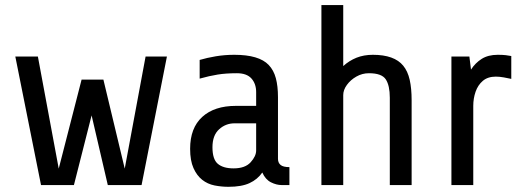

<svg xmlns="http://www.w3.org/2000/svg" viewBox="-20 -720 2035 747"><path d="M546.4 -500H629.4L530.8 0H399.4L336.4 -271L267.6 0H139.6L39.6 -500H127.4L208.5 -64L297.4 -410.2H382.3L465.3 -64Z M1106 -69.8V0H1075.7Q1055.7 0 1034.2 -10.7Q1012.7 -21.5 1000.5 -48.8Q981.9 -22 950.9 -7.6Q919.9 6.8 868.7 6.8Q841.8 6.8 814.7 1.5Q787.6 -3.9 766.6 -20.5Q745.6 -37.1 732.7 -66.2Q719.7 -95.2 719.7 -141.1Q719.7 -222.2 766.8 -265.1Q814 -308.1 897.9 -308.1H976.6V-361.8Q976.6 -394 958.3 -414.6Q939.9 -435.1 901.9 -435.1Q858.9 -435.1 826.9 -429.9Q794.9 -424.8 756.8 -414.1V-486.8Q784.7 -495.1 819.6 -501Q854.5 -506.8 891.6 -506.8Q987.8 -506.8 1025.4 -467.3Q1044.9 -446.8 1053.2 -415.8Q1061.5 -384.8 1061.5 -341.8V-102.1Q1061.5 -86.9 1071.5 -78.4Q1081.5 -69.8 1106 -69.8ZM888.7 -64.9Q933.6 -64.9 955.1 -88.6Q976.6 -112.3 976.6 -134.8V-240.2H892.6Q857.9 -240.2 832.3 -216.8Q806.6 -193.4 806.6 -147Q806.6 -100.1 827.6 -82.5Q848.6 -64.9 888.7 -64.9Z M1315.4 -350.1V0H1230.5V-700.2H1315.4V-462.9Q1338.4 -483.9 1366.9 -495.4Q1395.5 -506.8 1430.7 -506.8Q1514.2 -506.8 1548.8 -464.4Q1566.4 -442.9 1574 -409.4Q1581.5 -376 1581.5 -330.1V0H1496.6V-339.8Q1496.6 -387.2 1481 -411.1Q1465.3 -435.1 1415.5 -435.1Q1389.2 -435.1 1366.5 -422.1Q1343.8 -409.2 1329.6 -389.6Q1315.4 -370.1 1315.4 -350.1Z M1821.3 -308.1V0H1736.3V-500H1806.2L1812.5 -449.2Q1829.1 -475.1 1854.2 -491Q1879.4 -506.8 1916.5 -506.8Q1934.6 -506.8 1947.5 -505.4Q1960.4 -503.9 1969.2 -502V-413.1Q1956.5 -416 1939.9 -418.9Q1923.3 -421.9 1909.2 -421.9Q1877.9 -421.9 1858.6 -405.5Q1839.4 -389.2 1830.3 -363Q1821.3 -336.9 1821.3 -308.1Z"/></svg>

Font: Moulpali
Style: Regular
Weight: 400
Designer: Danh Hong
Version: Version 8.002; ttfautohint (v1.8.3)